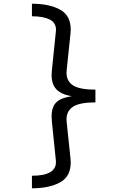

<svg xmlns="http://www.w3.org/2000/svg" viewBox="-20 -877 655 1036"><path d="M152.3 -856.9Q245.1 -856.9 303.3 -825.4Q361.5 -793.8 361.5 -718.5Q361.5 -704.6 360.5 -696.9L340 -501Q339 -489.7 339 -484.1Q339 -438.5 374.9 -415.9Q410.8 -393.3 494.9 -393.3V-324.6Q411.3 -324.6 375.1 -301.8Q339 -279 339 -232.8Q339 -227.2 340 -215.9L360.5 -21Q361.5 -13.3 361.5 0.5Q361.5 75.9 303.3 107.4Q245.1 139 152.3 139V71.3Q289.2 71.3 281.5 -10.8L260 -221Q258.5 -235.9 258.5 -248.7Q258.5 -300.5 284.1 -325.1Q309.7 -349.7 367.2 -357.9Q311.3 -367.2 284.9 -394.4Q258.5 -421.5 258.5 -472.3Q258.5 -484.1 260 -496.9L281.5 -707.2Q282.1 -710.3 282.1 -715.9Q282.1 -755.4 246.9 -772.3Q211.8 -789.2 152.3 -789.2Z"/></svg>

Font: Fira Code Fixed
Style: Regular
Weight: 400
Monospace: yes
Designer: Carrois Corporate, Edenspiekermann AG, Nikita Prokopov
Foundry: Carrois Corporate, Edenspiekermann AG, Nikita Prokopov
Version: Version 5.002